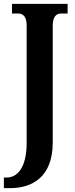

<svg xmlns="http://www.w3.org/2000/svg" viewBox="-35 -734 386 994"><path d="M-15 240H17C129 240 238 185 238 4V-601C238 -651 259 -664 282 -664H315V-714H27V-664H60C81 -664 103 -651 103 -604V5C103 141 50 185 0 185H-15Z"/></svg>

Font: Noto Serif Georgian ExtraCondensed Bold
Style: Regular
Weight: 700
Width: 2
Designer: Monotype Design Team, Akaki Razmadze
Foundry: Google LLC
Version: Version 2.003